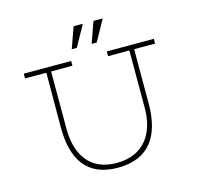

<svg xmlns="http://www.w3.org/2000/svg" viewBox="-125 -1033 1207 1166"><g transform="rotate(-15 479.0 -450.0)"><path d="M495 -900H437L390 -768H422ZM620 -900H562L515 -768H547ZM888 -700H592V-670H726V-309C726 -151 649 -30 476 -30C305 -30 234 -151 234 -309V-670H368V-700H70V-670H204L203 -329C202 -129 279 0 476 0C675 0 756 -129 756 -329V-670H888Z"/></g></svg>

Font: Space Cowgirl Thin
Style: Regular
Weight: 100
Designer: Valery Marier
Foundry: Valery Marier
Version: Version 1.000;hotconv 1.0.109;makeotfexe 2.5.65596